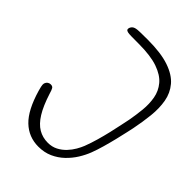

<svg xmlns="http://www.w3.org/2000/svg" viewBox="-277 -1105 1240 1240"><g transform="rotate(45 342.5 -485.0)"><path d="M311 9.5Q222.5 9.5 159.8 -50.5Q97 -110.5 57 -248Q47.5 -282 47.2 -292.2Q47 -302.5 49.5 -308.5Q53.5 -319.5 63 -325.8Q72.5 -332 83.5 -332Q99.5 -332 106.2 -321.8Q113 -311.5 121 -283Q148 -198.5 179.5 -147.8Q211 -97 249.8 -74.2Q288.5 -51.5 336 -51.5Q374 -51.5 404.2 -67.2Q434.5 -83 457.2 -107.2Q480 -131.5 495.2 -158Q510.5 -184.5 519 -206.5Q535 -248 548.2 -294.5Q561.5 -341 572 -386Q582.5 -431 590 -468Q597.5 -505 602.5 -527.5Q612.5 -581.5 618 -636.8Q623.5 -692 614.5 -742.8Q605.5 -793.5 572.5 -833.2Q539.5 -873 473.8 -896Q408 -919 299 -919Q252 -919 230 -919.5Q208 -920 200 -922Q192 -924 186.5 -927.5Q181.5 -931.5 182 -939.5Q182.5 -947.5 187.8 -956Q193 -964.5 201 -969Q208 -973 218 -975.2Q228 -977.5 251.2 -978.2Q274.5 -979 321 -979Q442.5 -979 517.2 -953.5Q592 -928 630 -882.8Q668 -837.5 678.5 -778Q689 -718.5 681.8 -649.5Q674.5 -580.5 660 -508.5Q657.5 -497 650 -462.8Q642.5 -428.5 631.5 -383Q620.5 -337.5 607.2 -291Q594 -244.5 580 -208Q565.5 -170 541.8 -131.8Q518 -93.5 484.5 -61.5Q451 -29.5 407.8 -10Q364.5 9.5 311 9.5Z"/></g></svg>

Font: Edu QLD Hand
Style: Regular
Weight: 400
Designer: Tina and Corey Anderson, Eben Sorkin
Foundry: Sorkin Type Co.
Version: Version 2.000